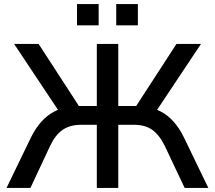

<svg xmlns="http://www.w3.org/2000/svg" viewBox="-20 -920 1052 940"><path d="M12 0 132 -248Q154 -292 181.5 -323Q209 -354 243 -372.5Q277 -391 319 -396L276 -364L49 -705H169L378 -383L354 -401H454V-705H559V-401H660L635 -383L844 -705H964L737 -364L695 -396Q736 -391 770 -372.5Q804 -354 831.5 -322.5Q859 -291 880 -248L1000 0H884L787 -205Q760 -260 725 -284.5Q690 -309 637 -309H559V0H454V-309H376Q323 -309 287 -284.5Q251 -260 225 -205L129 0ZM549 -796V-900H655V-796ZM357 -796V-900H463V-796Z"/></svg>

Font: NunitoSans_10ptSemiBold
Style: Regular
Weight: 600
Designer: Vernon Adams
Foundry: Vernon Adams
Version: Version 3.101;gftools[0.9.27]